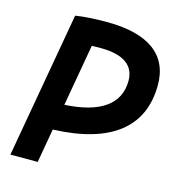

<svg xmlns="http://www.w3.org/2000/svg" viewBox="-105 -793 807 882"><g transform="rotate(15 298.0 -351.5)"><path d="M24.4 0H154.3L182.6 -161.6C454.6 -171.4 596.2 -281.7 596.2 -483.9C596.2 -627.9 493.2 -703.1 295.4 -703.1C233.9 -703.1 183.1 -699.7 146.5 -693.4ZM204.6 -285.2 256.3 -579.6C270 -580.1 284.2 -580.1 298.8 -580.1C405.8 -580.1 460.9 -541.5 460.9 -467.8C460.9 -356.4 373.5 -294.4 204.6 -285.2Z"/></g></svg>

Font: Cascadia Mono NF
Style: Bold Italic
Weight: 700
Italic angle: -10°
Monospace: yes
Designer: Aaron Bell
Foundry: Saja Typeworks
Version: Version 2404.023